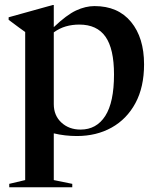

<svg xmlns="http://www.w3.org/2000/svg" viewBox="-20 -548 648 789"><path d="M277 207.5V221.5H18V207.5L83.5 192V-416.5Q74 -423.5 58.5 -434.5Q43 -445.5 15.5 -466.5V-477L197 -527.5H201V-436.5Q254 -487 292.8 -505Q331.5 -523 368.5 -523Q465 -523 518.5 -458Q572 -393 572 -283.5Q572 -190 536.5 -124.2Q501 -58.5 438.8 -23.8Q376.5 11 296 11Q246.5 11 201 0V192ZM448.5 -242Q448.5 -347.5 413.5 -397.2Q378.5 -447 306 -447Q276.5 -447 250.5 -439.5Q224.5 -432 201 -415V-120Q201 -73.5 232.2 -44.5Q263.5 -15.5 311 -15.5Q376.5 -15.5 412.5 -71.5Q448.5 -127.5 448.5 -242Z"/></svg>

Font: Newsreader 72pt Medium
Style: Regular
Weight: 500
Designer: Hugues Gentile
Foundry: Production Type
Version: Version 1.003; ttfautohint (v1.8.3)